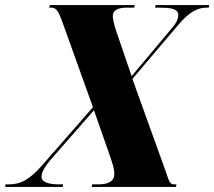

<svg xmlns="http://www.w3.org/2000/svg" viewBox="-51 -734 841 754"><path d="M-31 0H195L197 -10H174C142 -11 112 -18 112 -40C112 -59 127 -82 148 -107L318 -301L382 -118C392 -88 398 -70 398 -52C398 -19 370 -10 335 -10H311L309 0H640L642 -10H632C617 -10 613 -21 599 -63L469 -424L648 -635C693 -689 727 -704 760 -704H769L770 -714H560L558 -704H571C612 -704 649 -702 649 -676C649 -653 635 -636 621 -620L466 -435L404 -616C395 -644 392 -662 392 -670C392 -698 419 -704 448 -704H476L478 -714H145L142 -704H150C170 -704 178 -690 192 -653L314 -313L112 -82C64 -28 29 -10 -15 -10H-29Z"/></svg>

Font: Noto Serif Display Condensed Black
Style: Italic
Weight: 900
Width: 3
Italic angle: -12°
Designer: Monotype Design Team
Foundry: Monotype Imaging Inc.
Version: Version 2.009